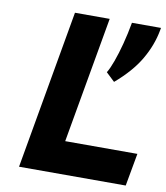

<svg xmlns="http://www.w3.org/2000/svg" viewBox="-80 -767 721 833"><g transform="rotate(10 281.0 -350.0)"><path d="M60 0 183 -700H336L238 -144H556L530 0ZM402 -434 364 -470Q375.5 -488.5 388.2 -523.5Q401 -558.5 413 -604Q425 -649.5 434 -700H562L560 -689Q548 -622.5 511 -559Q474 -495.5 402 -434Z"/></g></svg>

Font: Overpass Black
Style: Italic
Weight: 900
Italic angle: -10°
Designer: Delve Withrington, Dave Bailey, Thomas Jockin
Foundry: Delve Fonts LLC
Version: Version 4.000